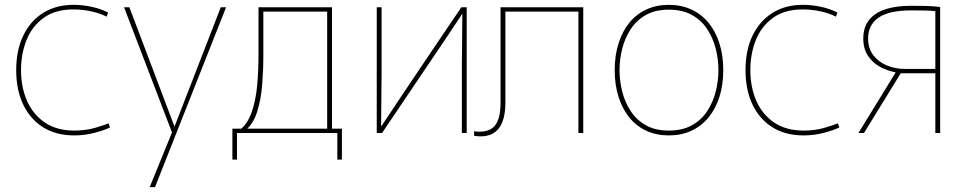

<svg xmlns="http://www.w3.org/2000/svg" viewBox="-20 -550 3990 794"><path d="M287 10Q212 10 158.5 -23.5Q105 -57 76 -117.5Q47 -178 47 -260Q47 -343 76.5 -403.5Q106 -464 159 -497Q212 -530 284 -530Q322 -530 360.5 -521.5Q399 -513 427 -498L421 -481Q394 -495 357.5 -503Q321 -511 283 -511Q209 -511 161 -476.5Q113 -442 90 -385Q67 -328 67 -260Q67 -189 92 -132.5Q117 -76 166 -43Q215 -10 287 -10Q334 -10 372 -21Q410 -32 429 -40L435 -23Q413 -12 372 -1Q331 10 287 10Z M694 -9 698 -17 893 -520H915L621 224H599ZM493 -520H515L703 -23H707L698 -3H691Z M941 110V-18H1394V110H1375V0H960V110ZM969 -10Q1004 -37 1021 -86.5Q1038 -136 1043.5 -197Q1049 -258 1049 -318V-520H1069V-318Q1069 -258 1064 -197Q1059 -136 1043 -86.5Q1027 -37 994 -10ZM1333 0V-520H1353V0ZM1057 -502V-520H1347V-502Z M1538 0V-520H1558V-245L1556 -28H1557Q1604 -99 1644 -158.5Q1684 -218 1721.5 -274Q1759 -330 1799.5 -389.5Q1840 -449 1888 -520H1910V0H1890V-280L1892 -492H1891Q1849 -428 1793.5 -346Q1738 -264 1678 -175Q1618 -86 1560 0Z M1941 12 1940 -7Q1978 -2 2002.5 -12.5Q2027 -23 2038.5 -51Q2050 -79 2050 -124V-520H2070V-124Q2070 -75 2056 -42Q2042 -9 2013.5 4.5Q1985 18 1941 12ZM2058 -502V-520H2386V-502ZM2372 0V-520H2392V0Z M2746 10Q2695 10 2653.5 -9Q2612 -28 2583 -63.5Q2554 -99 2538 -149Q2522 -199 2522 -260Q2522 -321 2538 -371Q2554 -421 2583 -456.5Q2612 -492 2653.5 -511Q2695 -530 2746 -530Q2797 -530 2838.5 -511Q2880 -492 2909.5 -456.5Q2939 -421 2955 -371Q2971 -321 2971 -260Q2971 -199 2955 -149Q2939 -99 2909.5 -63.5Q2880 -28 2838.5 -9Q2797 10 2746 10ZM2746 -10Q2802 -10 2841.5 -32Q2881 -54 2905 -91Q2929 -128 2940 -172Q2951 -216 2951 -260Q2951 -304 2940 -348Q2929 -392 2905 -429Q2881 -466 2841.5 -488Q2802 -510 2746 -510Q2690 -510 2651 -488Q2612 -466 2588 -429Q2564 -392 2553 -348Q2542 -304 2542 -260Q2542 -216 2553 -172Q2564 -128 2588 -91Q2612 -54 2651 -32Q2690 -10 2746 -10Z M3303 10Q3228 10 3174.5 -23.5Q3121 -57 3092 -117.5Q3063 -178 3063 -260Q3063 -343 3092.5 -403.5Q3122 -464 3175 -497Q3228 -530 3300 -530Q3338 -530 3376.5 -521.5Q3415 -513 3443 -498L3437 -481Q3410 -495 3373.5 -503Q3337 -511 3299 -511Q3225 -511 3177 -476.5Q3129 -442 3106 -385Q3083 -328 3083 -260Q3083 -189 3108 -132.5Q3133 -76 3182 -43Q3231 -10 3303 -10Q3350 -10 3388 -21Q3426 -32 3445 -40L3451 -23Q3429 -12 3388 -1Q3347 10 3303 10Z M3530 0 3683 -249V-251Q3650 -257 3619.5 -273.5Q3589 -290 3569.5 -319Q3550 -348 3550 -391Q3550 -458 3600.5 -492Q3651 -526 3748 -526Q3780 -526 3808 -525.5Q3836 -525 3868 -521V0H3848V-247H3705L3553 0ZM3720 -265H3848V-504Q3829 -506 3806 -506.5Q3783 -507 3749 -507Q3656 -507 3613 -477Q3570 -447 3570 -391Q3570 -349 3592 -321Q3614 -293 3648.5 -279Q3683 -265 3720 -265Z"/></svg>

Font: Murecho Thin
Style: Regular
Weight: 100
Designer: Neil Summerour
Foundry: Positype
Version: Version 1.010